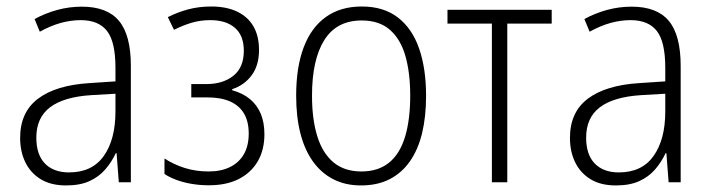

<svg xmlns="http://www.w3.org/2000/svg" viewBox="-20 -561 2190 591"><path d="M231.9 -540.5Q309.6 -540.5 346.2 -496.8Q382.8 -453.1 382.8 -357.9V0H345.7L338.9 -89.4H336.4Q323.2 -61.5 303.7 -39.1Q284.2 -16.6 255.1 -3.4Q226.1 9.8 183.1 9.8Q136.7 9.8 105.5 -9.3Q74.2 -28.3 58.1 -61.3Q42 -94.2 42 -136.7Q42 -215.8 97.2 -257.3Q152.3 -298.8 255.4 -305.2L335.4 -310.5V-352.1Q335.4 -432.6 309.3 -465.8Q283.2 -499 228.5 -499Q198.2 -499 167.2 -490.5Q136.2 -481.9 102.5 -463.4L86.4 -502.4Q118.7 -520 155.8 -530.3Q192.9 -540.5 231.9 -540.5ZM335.4 -272.5 260.3 -268.1Q176.3 -262.7 134 -230.7Q91.8 -198.7 91.8 -137.2Q91.8 -85 118.4 -57.6Q145 -30.3 192.4 -30.3Q263.7 -30.3 299.6 -81.1Q335.4 -131.8 335.4 -217.8Z M630.4 -541Q677.2 -541 710.2 -525.1Q743.2 -509.3 760.3 -479.5Q777.3 -449.7 777.3 -407.2Q777.3 -359.4 754.4 -328.9Q731.4 -298.3 694.8 -286.6V-283.2Q727.1 -274.4 749 -256.3Q771 -238.3 782.5 -211.2Q793.9 -184.1 793.9 -147.9Q793.9 -100.1 773.7 -64.9Q753.4 -29.8 715.6 -10.3Q677.7 9.3 623 9.3Q594.7 9.3 569.3 4.9Q543.9 0.5 522.9 -7.3Q502 -15.1 486.3 -25.4V-73.2Q514.6 -54.7 548.8 -43.9Q583 -33.2 622.1 -33.2Q660.6 -33.2 688.2 -46.9Q715.8 -60.5 730.7 -86.4Q745.6 -112.3 745.6 -149.9Q745.6 -187 731 -211.7Q716.3 -236.3 688 -248.8Q659.7 -261.2 618.2 -261.2H568.8V-302.2H614.7Q666.5 -302.2 698.5 -327.9Q730.5 -353.5 730.5 -404.8Q730.5 -451.7 703.1 -475.3Q675.8 -499 627.4 -499Q596.7 -499 569.8 -491Q543 -482.9 515.6 -469.2L496.6 -508.3Q526.4 -523.4 559.3 -532.2Q592.3 -541 630.4 -541Z M1291.5 -266.1Q1291.5 -201.7 1279.1 -150.6Q1266.6 -99.6 1241.5 -64Q1216.3 -28.3 1179 -9.3Q1141.6 9.8 1091.3 9.8Q1043 9.8 1005.9 -9.3Q968.8 -28.3 943.1 -64.2Q917.5 -100.1 904.5 -151.1Q891.6 -202.1 891.6 -266.6Q891.6 -354 914.8 -415.3Q938 -476.6 983.2 -508.8Q1028.3 -541 1093.8 -541Q1160.6 -541 1204.6 -507.3Q1248.5 -473.6 1270 -411.9Q1291.5 -350.1 1291.5 -266.1ZM940.4 -266.6Q940.4 -193.4 956.8 -141.1Q973.1 -88.9 1006.8 -61Q1040.5 -33.2 1092.3 -33.2Q1144 -33.2 1177.5 -60.3Q1210.9 -87.4 1226.8 -139.9Q1242.7 -192.4 1242.7 -266.6Q1242.7 -336.9 1227.8 -388.9Q1212.9 -440.9 1179.9 -469.5Q1147 -498 1093.3 -498Q1016.1 -498 978.3 -437.7Q940.4 -377.4 940.4 -266.6Z M1678.2 -488.3H1541.5V0H1494.1V-488.3H1357.4V-530.8H1678.2Z M1924.3 -540.5Q2002 -540.5 2038.6 -496.8Q2075.2 -453.1 2075.2 -357.9V0H2038.1L2031.2 -89.4H2028.8Q2015.6 -61.5 1996.1 -39.1Q1976.6 -16.6 1947.5 -3.4Q1918.5 9.8 1875.5 9.8Q1829.1 9.8 1797.9 -9.3Q1766.6 -28.3 1750.5 -61.3Q1734.4 -94.2 1734.4 -136.7Q1734.4 -215.8 1789.6 -257.3Q1844.7 -298.8 1947.8 -305.2L2027.8 -310.5V-352.1Q2027.8 -432.6 2001.7 -465.8Q1975.6 -499 1920.9 -499Q1890.6 -499 1859.6 -490.5Q1828.6 -481.9 1794.9 -463.4L1778.8 -502.4Q1811 -520 1848.1 -530.3Q1885.3 -540.5 1924.3 -540.5ZM2027.8 -272.5 1952.6 -268.1Q1868.7 -262.7 1826.4 -230.7Q1784.2 -198.7 1784.2 -137.2Q1784.2 -85 1810.8 -57.6Q1837.4 -30.3 1884.8 -30.3Q1956.1 -30.3 1991.9 -81.1Q2027.8 -131.8 2027.8 -217.8Z"/></svg>

Font: Open Sans SemiCondensed Light
Style: Regular
Weight: 300
Width: 4
Designer: Monotype Design Team
Foundry: Monotype Imaging Inc.
Version: Version 3.000